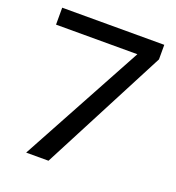

<svg xmlns="http://www.w3.org/2000/svg" viewBox="-128 -803 830 905"><g transform="rotate(20 287.0 -350.0)"><path d="M104 0 438 -615H30V-700H542V-627L216 0Z"/></g></svg>

Font: Red Hat Display SemiBold
Style: Regular
Weight: 600
Designer: Pentagram, MCKL
Foundry: Pentagram, MCKL
Version: Version 1.023